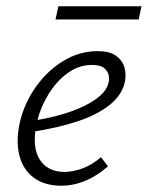

<svg xmlns="http://www.w3.org/2000/svg" viewBox="-20 -584 471 612"><path d="M175 8Q123 8 88.5 -17Q54 -42 42 -87.5Q30 -133 43 -193Q57 -254 93.5 -306Q130 -358 181.5 -389.5Q233 -421 291 -421Q329 -421 349.5 -406.5Q370 -392 376.5 -369.5Q383 -347 378 -323Q369 -281 329.5 -249.5Q290 -218 226.5 -197Q163 -176 83 -164L84 -199Q154 -210 206 -228.5Q258 -247 289.5 -271Q321 -295 326 -321Q329 -331 326.5 -344Q324 -357 312 -367Q300 -377 273 -377Q231 -377 195.5 -351Q160 -325 134.5 -283.5Q109 -242 98 -196Q87 -149 93 -113Q99 -77 123 -56.5Q147 -36 186 -36Q212 -36 242.5 -47Q273 -58 302 -83L324 -54Q302 -34 277 -20Q252 -6 226.5 1Q201 8 175 8ZM157 -522 166 -564H431L422 -522Z"/></svg>

Font: Ysabeau Infant Light
Style: Italic
Weight: 300
Italic angle: -12°
Designer: Christian Thalmann (Catharsis Fonts)
Version: Version 2.001;gftools[0.9.30]; featfreeze: ss01,ss02,lnum